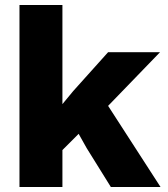

<svg xmlns="http://www.w3.org/2000/svg" viewBox="-20 -749 673 769"><path d="M58 0V-729H230V-332L273 -384L413 -540H621L413 -325L623 0H424L327 -156L295 -213L230 -148V0Z"/></svg>

Font: Mona Sans ExtraLight ExtraBold
Style: Regular
Weight: 800
Version: Version 2.000